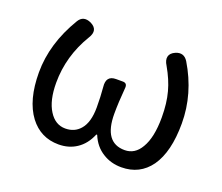

<svg xmlns="http://www.w3.org/2000/svg" viewBox="-98 -689 978 845"><g transform="rotate(20 391.0 -267.0)"><path d="M246 13Q162 13 111 -54Q57 -126 57 -256Q57 -391 137 -524Q157 -557 195 -540Q239 -519 211 -475Q144 -364 144 -239Q144 -156 174 -109Q203 -63 250 -63Q293 -63 319 -93Q349 -127 349 -198Q349 -247 345 -292Q339 -344 386 -344H389H418Q440 -344 437 -319Q431 -250 431 -198Q431 -63 528 -63Q576 -63 603 -110Q633 -160 633 -254Q633 -321 619 -372Q606 -421 575 -475Q561 -497 565 -514.5Q569 -532 592 -542Q628 -557 649 -524Q725 -398 725 -259Q725 -126 675 -55Q626 13 540 13Q491 13 453 -11Q412 -36 392 -85H388Q368 -36 330 -11Q294 13 246 13Z"/></g></svg>

Font: GenSenRounded TW R
Style: Regular
Weight: 400
Version: Version 1.501;PS 1;hotconv 16.6.51;makeotf.lib2.5.65220